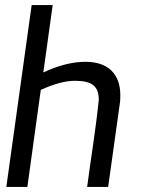

<svg xmlns="http://www.w3.org/2000/svg" viewBox="-20 -738 562 758"><path d="M370 -344C358 -226 339 -115 324 0H407L453 -329C455 -341 455 -352 455 -363C455 -445 407 -494 318 -494C268 -494 213 -481 151 -452L188 -718H105L5 0H88L141 -383C193 -407 238 -419 276 -419C343 -419 370 -398 370 -344Z"/></svg>

Font: Cantarell
Style: Oblique
Weight: 400
Italic angle: -8°
Designer: Dave Crossland
Version: Version 0.024